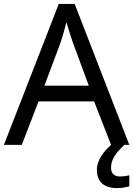

<svg xmlns="http://www.w3.org/2000/svg" viewBox="-20 -737 679 977"><path d="M0 0H91L176 -221H459L545 0H546C510 30 473 78 473 126C473 185 505 220 576 220C602 220 619 216 638 211V155C627 157 612 161 590 161C562 161 545 146 545 116C545 75 568 43 613 0H638L360 -717H279ZM206 -301 287 -517C295 -540 308 -583 318 -624C325 -599 346 -533 352 -517L432 -301Z"/></svg>

Font: Noto Sans Math
Style: Regular
Weight: 400
Designer: Monotype Design Team, Delve Withrington, Jeff Kellem
Foundry: Monotype Imaging Inc., Delve Fonts LLC
Version: Version 3.000